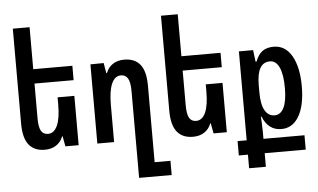

<svg xmlns="http://www.w3.org/2000/svg" viewBox="-62 -861 1984 1198"><g transform="rotate(-5 930.5 -262.0)"><path d="M163 -407V-189Q163 -135 176.5 -111Q190 -87 220 -87Q258 -87 278.5 -132Q299 -177 299 -264V-309H404V0H321L309 -64H306Q292 -28 262.5 -9Q233 10 192 10Q126 10 92 -32.5Q58 -75 58 -165V-760H163V-497H408V-407Z M762 -308Q762 -362 748 -386.5Q734 -411 704 -411Q666 -411 646 -365.5Q626 -320 626 -233V0H521V-496L604 -497L615 -433H619Q633 -469 662.5 -488Q692 -507 733 -507Q799 -507 833 -465Q867 -423 867 -332V147H966V236H762Z M1091 -407V-189Q1091 -135 1104.5 -111Q1118 -87 1148 -87Q1186 -87 1206.5 -132Q1227 -177 1227 -264V-309H1332V0H1249L1237 -64H1234Q1220 -28 1190.5 -9Q1161 10 1120 10Q1054 10 1020 -32.5Q986 -75 986 -165V-760H1091V-497H1336V-407Z M1451 151H1394V61H1451V-496H1540L1549 -423H1555Q1572 -467 1599 -486.5Q1626 -506 1669 -506Q1742 -506 1782.5 -435.5Q1823 -365 1823 -245Q1823 -125 1783.5 -57.5Q1744 10 1673 10Q1592 10 1556 -78H1552L1554 -46L1556 12V61H1813V151H1556V236H1451ZM1717 -244Q1717 -328 1696.5 -372.5Q1676 -417 1638 -417Q1556 -417 1556 -276V-229Q1556 -155 1577.5 -117Q1599 -79 1639 -79Q1676 -79 1696.5 -120Q1717 -161 1717 -244Z"/></g></svg>

Font: Noto Sans Armenian Medium Cond
Style: Regular
Weight: 500
Width: 3
Designer: Monotype Design team
Foundry: Monotype Imaging Inc.
Version: Version 1.000